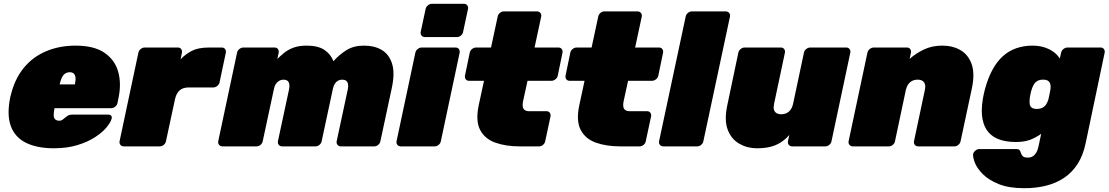

<svg xmlns="http://www.w3.org/2000/svg" viewBox="-20 -770 5835 1010"><path d="M263 10Q176 10 117.5 -18.5Q59 -47 37 -106.5Q15 -166 34 -259Q35 -261 35 -263Q35 -265 36 -266Q56 -352 103.5 -411Q151 -470 221.5 -500Q292 -530 377 -530Q475 -530 529.5 -492.5Q584 -455 601.5 -393.5Q619 -332 604 -258L598 -228Q596 -217 586 -209Q576 -201 565 -201H267Q267 -200 266.5 -199Q266 -198 266 -196Q262 -176 262.5 -162.5Q263 -149 270.5 -142Q278 -135 292 -135Q298 -135 303 -137Q308 -139 313 -143.5Q318 -148 325 -153Q336 -162 342.5 -164.5Q349 -167 361 -167H550Q560 -167 565 -161Q570 -155 567 -145Q562 -126 540 -99.5Q518 -73 479.5 -48Q441 -23 386.5 -6.5Q332 10 263 10ZM294 -326H374V-327Q379 -349 377 -363Q375 -377 367.5 -383.5Q360 -390 347 -390Q334 -390 323.5 -383.5Q313 -377 306 -363Q299 -349 294 -327Z M631 0Q620 0 613.5 -8Q607 -16 609 -27L708 -493Q710 -504 720 -512Q730 -520 741 -520H916Q927 -520 933 -512Q939 -504 937 -493L930 -458Q955 -485 989 -502.5Q1023 -520 1079 -520H1147Q1158 -520 1164 -512Q1170 -504 1168 -493L1135 -337Q1133 -326 1123 -318Q1113 -310 1102 -310H973Q943 -310 925.5 -295Q908 -280 901 -250L853 -27Q851 -16 841.5 -8Q832 0 821 0Z M1150 0Q1139 0 1132.5 -8Q1126 -16 1128 -27L1227 -493Q1229 -504 1239 -512Q1249 -520 1260 -520H1425Q1436 -520 1442 -512Q1448 -504 1446 -493L1439 -460Q1454 -475 1474 -491.5Q1494 -508 1523 -519Q1552 -530 1593 -530Q1653 -530 1686.5 -507.5Q1720 -485 1734 -448Q1765 -483 1803 -506.5Q1841 -530 1894 -530Q1950 -530 1988.5 -507Q2027 -484 2042.5 -435Q2058 -386 2041 -307L1981 -27Q1979 -16 1969.5 -8Q1960 0 1949 0H1773Q1762 0 1755.5 -8Q1749 -16 1751 -27L1810 -302Q1813 -318 1810.5 -329Q1808 -340 1800.5 -345.5Q1793 -351 1780 -351Q1768 -351 1758 -345.5Q1748 -340 1741 -329Q1734 -318 1731 -302L1672 -27Q1670 -16 1660.5 -8Q1651 0 1640 0H1464Q1453 0 1446.5 -8Q1440 -16 1442 -27L1501 -302Q1504 -318 1501.5 -329Q1499 -340 1491.5 -345.5Q1484 -351 1471 -351Q1459 -351 1448.5 -345Q1438 -339 1431 -328.5Q1424 -318 1421 -302L1362 -27Q1360 -16 1350.5 -8Q1341 0 1330 0Z M2088 0Q2077 0 2070.5 -8Q2064 -16 2066 -27L2165 -493Q2167 -504 2177 -512Q2187 -520 2198 -520H2377Q2388 -520 2394 -512Q2400 -504 2398 -493L2299 -27Q2297 -16 2287.5 -8Q2278 0 2267 0ZM2215 -575Q2204 -575 2197.5 -583Q2191 -591 2193 -602L2219 -723Q2221 -734 2231 -742Q2241 -750 2252 -750H2421Q2432 -750 2438 -742Q2444 -734 2442 -723L2416 -602Q2414 -591 2404.5 -583Q2395 -575 2384 -575Z M2713 0Q2641 0 2586 -19.5Q2531 -39 2506 -86Q2481 -133 2498 -215L2526 -345H2447Q2436 -345 2430 -353Q2424 -361 2426 -372L2451 -493Q2453 -504 2463 -512Q2473 -520 2484 -520H2563L2598 -683Q2600 -694 2609.5 -702Q2619 -710 2630 -710H2805Q2816 -710 2822.5 -702Q2829 -694 2827 -683L2792 -520H2918Q2929 -520 2935 -512Q2941 -504 2939 -493L2914 -372Q2912 -361 2902 -353Q2892 -345 2881 -345H2755L2731 -235Q2728 -220 2730 -208.5Q2732 -197 2740.5 -191Q2749 -185 2764 -185H2855Q2866 -185 2872 -177Q2878 -169 2876 -158L2848 -27Q2846 -16 2836.5 -8Q2827 0 2816 0Z M3242 0Q3170 0 3115 -19.5Q3060 -39 3035 -86Q3010 -133 3027 -215L3055 -345H2976Q2965 -345 2959 -353Q2953 -361 2955 -372L2980 -493Q2982 -504 2992 -512Q3002 -520 3013 -520H3092L3127 -683Q3129 -694 3138.5 -702Q3148 -710 3159 -710H3334Q3345 -710 3351.5 -702Q3358 -694 3356 -683L3321 -520H3447Q3458 -520 3464 -512Q3470 -504 3468 -493L3443 -372Q3441 -361 3431 -353Q3421 -345 3410 -345H3284L3260 -235Q3257 -220 3259 -208.5Q3261 -197 3269.5 -191Q3278 -185 3293 -185H3384Q3395 -185 3401 -177Q3407 -169 3405 -158L3377 -27Q3375 -16 3365.5 -8Q3356 0 3345 0Z M3469 0Q3458 0 3451.5 -8Q3445 -16 3447 -27L3587 -683Q3589 -694 3598.5 -702Q3608 -710 3619 -710H3798Q3809 -710 3815.5 -702Q3822 -694 3820 -683L3680 -27Q3678 -16 3668.5 -8Q3659 0 3648 0Z M3961 10Q3911 10 3869 -14Q3827 -38 3808 -88Q3789 -138 3806 -217L3864 -493Q3866 -504 3876 -512Q3886 -520 3897 -520H4088Q4099 -520 4105 -512Q4111 -504 4109 -493L4052 -224Q4048 -206 4051 -194Q4054 -182 4064 -175.5Q4074 -169 4090 -169Q4114 -169 4130 -183Q4146 -197 4152 -224L4209 -493Q4211 -504 4221 -512Q4231 -520 4242 -520H4432Q4443 -520 4449 -512Q4455 -504 4453 -493L4354 -27Q4352 -16 4342.5 -8Q4333 0 4322 0H4147Q4136 0 4129.5 -8Q4123 -16 4125 -27L4132 -60Q4111 -36 4086.5 -20.5Q4062 -5 4032 2.5Q4002 10 3961 10Z M4466 0Q4455 0 4448.5 -8Q4442 -16 4444 -27L4543 -493Q4545 -504 4555 -512Q4565 -520 4576 -520H4751Q4762 -520 4768 -512Q4774 -504 4772 -493L4765 -460Q4797 -489 4840 -509.5Q4883 -530 4936 -530Q4992 -530 5033 -506Q5074 -482 5091.5 -432Q5109 -382 5092 -303L5033 -27Q5031 -16 5021.5 -8Q5012 0 5001 0H4810Q4799 0 4792.5 -8Q4786 -16 4788 -27L4845 -296Q4851 -323 4841 -337Q4831 -351 4807 -351Q4783 -351 4767 -337Q4751 -323 4745 -296L4688 -27Q4686 -16 4676.5 -8Q4667 0 4656 0Z M5368 220Q5287 220 5234 198.5Q5181 177 5150.5 146.5Q5120 116 5108.5 86.5Q5097 57 5099 41Q5101 30 5111 22Q5121 14 5132 14H5327Q5338 14 5343 19.5Q5348 25 5350 34Q5353 42 5357 48Q5361 54 5368 56.5Q5375 59 5387 59Q5402 59 5412.5 52.5Q5423 46 5431 33Q5439 20 5443 0L5457 -66Q5429 -46 5398.5 -34.5Q5368 -23 5324 -23Q5277 -23 5240.5 -35Q5204 -47 5180.5 -73.5Q5157 -100 5148.5 -143Q5140 -186 5150 -249Q5153 -264 5155 -274.5Q5157 -285 5161 -300Q5177 -359 5200.5 -402.5Q5224 -446 5255 -474Q5286 -502 5325.5 -516Q5365 -530 5412 -530Q5461 -530 5499 -511Q5537 -492 5555 -462L5562 -493Q5564 -504 5574 -512Q5584 -520 5595 -520H5770Q5781 -520 5787 -512Q5793 -504 5791 -493L5691 -17Q5678 46 5649.5 91Q5621 136 5579 164.5Q5537 193 5484 206.5Q5431 220 5368 220ZM5434 -197Q5451 -197 5463 -203Q5475 -209 5482.5 -220Q5490 -231 5495 -247Q5497 -255 5501 -274.5Q5505 -294 5506 -301Q5508 -317 5505 -328Q5502 -339 5493 -345Q5484 -351 5467 -351Q5449 -351 5437 -344Q5425 -337 5417.5 -324Q5410 -311 5405 -293Q5403 -286 5400.5 -274.5Q5398 -263 5397 -255Q5395 -237 5396.5 -224Q5398 -211 5407 -204Q5416 -197 5434 -197Z"/></svg>

Font: Rubik Black
Style: Italic
Weight: 900
Italic angle: -12°
Designer: Hubert and Fischer
Foundry: Hubert and Fischer
Version: Version 2.300;gftools[0.9.30]